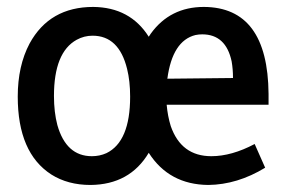

<svg xmlns="http://www.w3.org/2000/svg" viewBox="-20 -521 818 554"><path d="M745.1 -37.1 714.8 -105.5Q648.4 -70.3 589.8 -70.3Q502.9 -70.3 472.7 -157.2Q463.9 -185.5 460.9 -218.8H754.9V-250Q752.9 -500 568.4 -501Q470.7 -501 415 -423.8Q412.1 -418.9 409.2 -415Q355.5 -500 249 -501Q123 -501 65.4 -395.5Q31.2 -331.1 31.2 -242.2Q31.2 -80.1 127.9 -17.6Q175.8 12.7 241.2 12.7Q354.5 11.7 409.2 -80.1Q467.8 11.7 581.1 12.7Q665 11.7 745.1 -37.1ZM563.5 -421.9Q631.8 -421.9 648.4 -343.8Q652.3 -321.3 652.3 -295.9L462.9 -293.9Q477.5 -403.3 543.9 -419.9Q553.7 -421.9 563.5 -421.9ZM135.7 -244.1Q135.7 -370.1 201.2 -406.2Q222.7 -418 247.1 -418Q323.2 -418 346.7 -322.3Q355.5 -287.1 355.5 -242.2Q355.5 -112.3 287.1 -79.1Q267.6 -70.3 245.1 -70.3Q170.9 -70.3 145.5 -160.2Q135.7 -197.3 135.7 -244.1Z"/></svg>

Font: Yaldevi Colombo SemiBold
Style: Regular
Weight: 600
Designer: Sol Matas, Denzil Rajitha, Kosala Senevirathne and Pathum Egodawatta
Foundry: Mooniak
Version: Version 1.020 ; ttfautohint (v1.6)